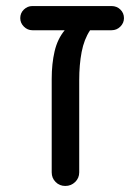

<svg xmlns="http://www.w3.org/2000/svg" viewBox="-20 -610 456 635"><path d="M196 5Q177 5 164 -8Q151 -21 151 -40V-349Q151 -399 160.5 -440Q170 -481 194 -510H87Q71 -510 59 -522Q47 -534 47 -550Q47 -567 59 -578.5Q71 -590 87 -590H349Q366 -590 378 -578.5Q390 -567 390 -550Q390 -534 378 -522Q366 -510 349 -510H278Q258 -480 250 -438Q242 -396 242 -345V-40Q242 -21 228.5 -8Q215 5 196 5Z"/></svg>

Font: Varela Round
Style: Regular
Weight: 400
Designer: Joe Prince, Avraham Cornfeld
Foundry: Joe Prince, Avraham Cornfeld
Version: Version 3.010; ttfautohint (v1.8.4.7-5d5b)